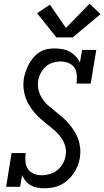

<svg xmlns="http://www.w3.org/2000/svg" viewBox="-20 -1003 560 1031"><path d="M218 8Q199 8 180 4.5Q161 1 145 -8Q129 -17 117.5 -31Q106 -45 99 -62L88 0H13L42 -181H118Q115 -159 116.5 -136.5Q118 -114 129.5 -96.5Q141 -79 161 -70.5Q181 -62 204 -62Q204 -62 204 -62Q204 -62 204 -62Q226 -62 248 -68.5Q270 -75 288 -89.5Q306 -104 317.5 -124.5Q329 -145 332 -167Q337 -194 330 -218.5Q323 -243 309 -263Q295 -283 276.5 -299.5Q258 -316 239 -331Q220 -346 201.5 -362Q183 -378 167 -396.5Q151 -415 138 -435.5Q125 -456 117 -480Q109 -504 106.5 -529.5Q104 -555 108 -582Q112 -602 119 -621.5Q126 -641 136 -660Q146 -679 160.5 -695.5Q175 -712 193.5 -723.5Q212 -735 232.5 -739Q253 -743 273 -743Q295 -743 316 -739Q337 -735 355 -725Q373 -715 387 -700Q401 -685 409 -667L421 -735H497L467 -554H391Q394 -576 392.5 -598.5Q391 -621 380 -638.5Q369 -656 348.5 -664.5Q328 -673 306 -673Q285 -673 263.5 -666.5Q242 -660 225.5 -645Q209 -630 198.5 -610Q188 -590 185 -568Q181 -542 187.5 -517.5Q194 -493 207.5 -472.5Q221 -452 239.5 -436Q258 -420 277 -405Q296 -390 314.5 -374Q333 -358 349 -339.5Q365 -321 378 -300.5Q391 -280 399.5 -257Q408 -234 410.5 -208Q413 -182 409 -155Q405 -133 396.5 -112Q388 -91 375 -71.5Q362 -52 344 -36Q326 -20 305.5 -10Q285 0 262.5 4Q240 8 218 8ZM283 -802 179 -932 248 -978 334 -853 461 -983 520 -927 370 -802Z"/></svg>

Font: Iosevka Curly Slab Oblique
Style: Regular
Weight: 400
Italic angle: -9°
Monospace: yes
Designer: Belleve Invis
Foundry: Belleve Invis
Version: Version 11.1.0; ttfautohint (v1.8.3)